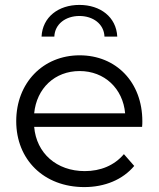

<svg xmlns="http://www.w3.org/2000/svg" viewBox="-20 -756 645 781"><path d="M119 -295C129 -397 203 -467 304 -467C405 -467 480 -396 489 -295ZM323 5C406 5 479 -25 526 -81L484 -129C445 -83 389 -60 325 -60C210 -60 128 -133 119 -240H558C559 -248 559 -257 559 -263C559 -422 452 -531 304 -531C155 -531 46 -419 46 -263C46 -107 158 5 323 5ZM201 -607C203 -659 248 -691 303 -691C358 -691 403 -659 405 -607H457C453 -687 388 -736 303 -736C218 -736 153 -687 149 -607Z"/></svg>

Font: Montserrat-Alt1
Style: Regular
Weight: 400
Designer: Differentunic
Foundry: Differentunic
Version: Version 7.222